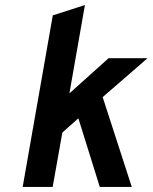

<svg xmlns="http://www.w3.org/2000/svg" viewBox="-20 -742 606 762"><path d="M70 0 189.5 -681 317 -722 255.5 -371.5 411 -511H565.5L387.5 -356.5L503 0H376L291 -272.5L227.5 -216L189 0Z"/></svg>

Font: Overpass
Style: Bold Italic
Weight: 700
Italic angle: -10°
Designer: Delve Withrington, Dave Bailey, Thomas Jockin
Foundry: Delve Fonts LLC
Version: Version 4.000; ttfautohint (v1.8.3)